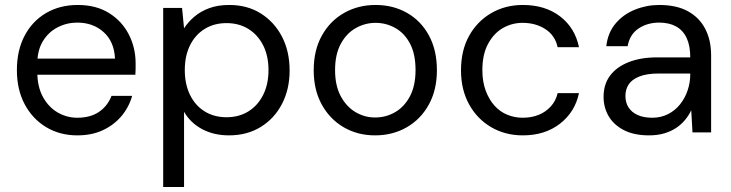

<svg xmlns="http://www.w3.org/2000/svg" viewBox="-20 -533 2943 773"><path d="M291 12Q221 12 166 -21Q111 -54 79.5 -113Q48 -172 48 -251Q48 -330 79 -389Q110 -448 165.5 -480.5Q221 -513 293 -513Q367 -513 419 -480.5Q471 -448 498.5 -394.5Q526 -341 526 -278Q526 -268 526 -257Q526 -246 525 -232H111V-297H443Q440 -365 397.5 -403.5Q355 -442 291 -442Q249 -442 212 -423Q175 -404 152.5 -367Q130 -330 130 -274V-246Q130 -184 153 -142.5Q176 -101 212.5 -80Q249 -59 291 -59Q344 -59 378.5 -82.5Q413 -106 429 -147H512Q499 -101 469 -65.5Q439 -30 394.5 -9Q350 12 291 12Z M637 220V-501H713L721 -419Q737 -444 762 -465.5Q787 -487 822 -500Q857 -513 903 -513Q976 -513 1030.5 -478.5Q1085 -444 1115.5 -385Q1146 -326 1146 -249Q1146 -174 1115.5 -115Q1085 -56 1030 -22Q975 12 902 12Q841 12 794 -13Q747 -38 721 -83V220ZM892 -61Q942 -61 980 -84.5Q1018 -108 1039.5 -151Q1061 -194 1061 -251Q1061 -308 1039.5 -350.5Q1018 -393 980 -416.5Q942 -440 892 -440Q842 -440 804 -416.5Q766 -393 745 -350.5Q724 -308 724 -251Q724 -194 745 -151Q766 -108 804 -84.5Q842 -61 892 -61Z M1490 12Q1420 12 1364 -20.5Q1308 -53 1275.5 -112Q1243 -171 1243 -250Q1243 -331 1276 -390Q1309 -449 1365.5 -481Q1422 -513 1492 -513Q1563 -513 1619 -481Q1675 -449 1707 -390Q1739 -331 1739 -250Q1739 -171 1706.5 -112Q1674 -53 1617.5 -20.5Q1561 12 1490 12ZM1490 -60Q1534 -60 1571 -81.5Q1608 -103 1630.5 -145.5Q1653 -188 1653 -251Q1653 -315 1631 -357Q1609 -399 1572 -420Q1535 -441 1492 -441Q1450 -441 1412.5 -420Q1375 -399 1352 -356.5Q1329 -314 1329 -251Q1329 -188 1352 -145.5Q1375 -103 1411.5 -81.5Q1448 -60 1490 -60Z M2085 12Q2014 12 1957.5 -21Q1901 -54 1868.5 -113Q1836 -172 1836 -250Q1836 -330 1868.5 -388.5Q1901 -447 1957.5 -480Q2014 -513 2085 -513Q2175 -513 2235 -467Q2295 -421 2311 -343H2225Q2215 -390 2176 -415.5Q2137 -441 2084 -441Q2041 -441 2004.5 -420Q1968 -399 1945 -356.5Q1922 -314 1922 -251Q1922 -204 1935.5 -168Q1949 -132 1971 -107.5Q1993 -83 2022.5 -71Q2052 -59 2084 -59Q2120 -59 2148.5 -70.5Q2177 -82 2197.5 -104.5Q2218 -127 2225 -158H2311Q2295 -82 2234.5 -35Q2174 12 2085 12Z M2593 12Q2532 12 2491 -9.5Q2450 -31 2430 -66Q2410 -101 2410 -143Q2410 -194 2436.5 -229Q2463 -264 2511.5 -283Q2560 -302 2625 -302H2759Q2759 -349 2744.5 -380Q2730 -411 2702 -426.5Q2674 -442 2634 -442Q2586 -442 2550.5 -418Q2515 -394 2507 -347H2421Q2427 -401 2458 -438Q2489 -475 2536 -494Q2583 -513 2634 -513Q2704 -513 2750 -487.5Q2796 -462 2819.5 -416.5Q2843 -371 2843 -310V0H2768L2763 -89Q2753 -68 2737.5 -49.5Q2722 -31 2701.5 -17.5Q2681 -4 2654 4Q2627 12 2593 12ZM2606 -59Q2641 -59 2669.5 -73.5Q2698 -88 2718 -113Q2738 -138 2748.5 -169.5Q2759 -201 2759 -234V-237H2632Q2584 -237 2554 -225Q2524 -213 2511 -193Q2498 -173 2498 -147Q2498 -120 2510.5 -100.5Q2523 -81 2547 -70Q2571 -59 2606 -59Z"/></svg>

Font: DM Sans 17pt
Style: Regular
Weight: 400
Version: Version 4.004;gftools[0.9.30]